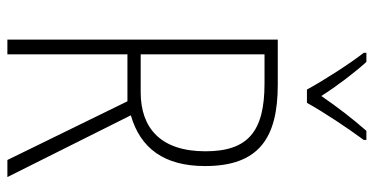

<svg xmlns="http://www.w3.org/2000/svg" viewBox="-260 -728 988 507"><g transform="rotate(90 233.5 -474.0)"><path d="M216 -791H251C276 -836 318 -899 349 -941V-948H325C290 -908 262 -871 233 -829C207 -870 172 -916 143 -948H119V-941C147 -905 191 -837 216 -791ZM203 -714H84V0H123V-317H247L402 0H447L284 -326C371 -351 418 -414 418 -522C418 -665 343 -714 203 -714ZM200 -679C326 -679 379 -636 379 -523C379 -405 318 -352 223 -352H123V-679Z"/></g></svg>

Font: Noto Sans Georgian Condensed ExtraLight
Style: Regular
Weight: 200
Width: 3
Designer: Monotype Design Team, Akaki Razmadze
Foundry: Google LLC
Version: Version 2.005